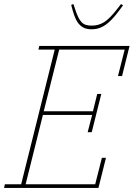

<svg xmlns="http://www.w3.org/2000/svg" viewBox="-23 -924 657 944"><path d="M1 -18H81L246 -680H166L170 -698H614L577 -550H557L590 -680H268L192 -377H434L455 -462H475L428 -274H408L430 -359H188L103 -18H445L478 -148H498L461 0H-3ZM427 -780Q403 -780 387 -788.5Q371 -797 360 -812.5Q349 -828 341.5 -850Q334 -872 327 -900L338 -904L347 -877Q355 -853 362.5 -838Q370 -823 379 -814Q388 -805 400 -801.5Q412 -798 428 -798Q461 -798 488 -814.5Q515 -831 551 -877L572 -904L582 -898Q562 -870 544 -848Q526 -826 508 -811Q490 -796 470.5 -788Q451 -780 427 -780Z"/></svg>

Font: IBM Plex Serif Thin
Style: Italic
Weight: 100
Italic angle: -14°
Designer: Mike Abbink, Paul van der Laan, Pieter van Rosmalen
Foundry: Bold Monday
Version: Version 3.001